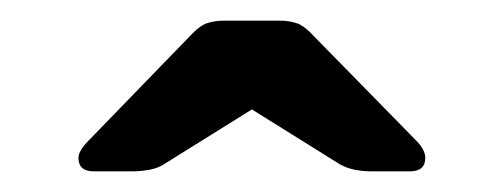

<svg xmlns="http://www.w3.org/2000/svg" viewBox="-20 -749 488 186"><path d="M71 -583Q56 -583 56 -596Q56 -603 66 -613L163 -713Q173 -724 180.5 -726.5Q188 -729 197 -729H251Q260 -729 267.5 -726.5Q275 -724 285 -713L383 -613Q392 -604 392 -596Q392 -583 377 -583H340Q332 -583 324 -584.5Q316 -586 309 -590L224 -643L139 -590Q133 -586 124.5 -584.5Q116 -583 108 -583Z"/></svg>

Font: Fz Rubik Med
Style: Regular
Weight: 500
Designer: Hubert and Fischer
Foundry: Hubert and Fischer
Version: Vit hóa bi FontZin.com